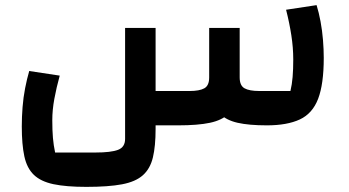

<svg xmlns="http://www.w3.org/2000/svg" viewBox="-20 -489 1361 749"><path d="M317 240Q238 240 188.5 229.5Q139 219 112 193Q85 167 75 121Q65 75 65 4Q65 -33 68 -71Q71 -109 78 -145Q85 -181 94 -212L213 -194Q200 -147 192 -103.5Q184 -60 184 -20Q184 20 186.5 49Q189 78 195 106H352Q413 106 440.5 95.5Q468 85 468 53V-380H587V14Q587 81 576.5 125Q566 169 537.5 194.5Q509 220 456 230Q403 240 317 240ZM587 0V-134H720Q758 -134 777 -144.5Q796 -155 796 -187V-380H915V-223Q915 -156 905.5 -112.5Q896 -69 871 -44.5Q846 -20 799 -10Q752 0 675 0ZM1021 0Q951 0 907 -10Q863 -20 838.5 -44.5Q814 -69 805 -112.5Q796 -156 796 -223V-380H915V-187Q915 -155 934 -144.5Q953 -134 991 -134H1113Q1119 -159 1121.5 -188.5Q1124 -218 1124 -257Q1124 -303 1116.5 -351.5Q1109 -400 1096 -451L1215 -469Q1224 -440 1230.5 -405Q1237 -370 1240 -333Q1243 -296 1243 -263Q1243 -161 1221 -103.5Q1199 -46 1149.5 -23Q1100 0 1021 0Z"/></svg>

Font: Changa SemiBold
Style: Regular
Weight: 600
Designer: Eduardo Rodriguez Tunni
Foundry: Eduardo Rodriguez Tunni
Version: Version 3.002; ttfautohint (v1.8.2)